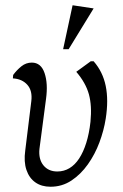

<svg xmlns="http://www.w3.org/2000/svg" viewBox="-20 -698 468 730"><path d="M172 12Q138 12 114.5 -4.5Q91 -21 80.5 -52Q70 -83 76 -126L99 -313Q104 -353 84 -375.5Q64 -398 29 -400L30 -413Q44 -432 61.5 -446Q79 -460 101 -460Q136 -460 149.5 -420Q163 -380 155 -322L130 -132Q126 -93 145 -69.5Q164 -46 198 -46Q223 -46 244 -58.5Q265 -71 281 -95.5Q297 -120 308 -155Q319 -190 324 -235Q330 -296 318 -339.5Q306 -383 270 -425L325 -465H336Q371 -425 382 -371Q393 -317 382 -247Q375 -202 358 -156.5Q341 -111 314 -73Q287 -35 251.5 -11.5Q216 12 172 12ZM220 -511 256 -678 336 -666 241 -511Z"/></svg>

Font: Ancizar Serif Light
Style: Italic
Weight: 300
Italic angle: -4°
Designer: Cesar Puertas, Viviana Monsalve, Julian Moncada, Julian Prieto, Jose Castro, Felipe Aragon, Mariel Hernandez, Sara Alarc
Version: Version 8.100